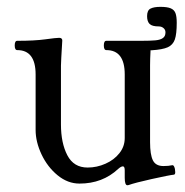

<svg xmlns="http://www.w3.org/2000/svg" viewBox="-20 -530 546 566"><path d="M488.8 -43Q491.2 -43 492.9 -39.8Q494.6 -36.6 495.6 -32.2Q496.6 -25.4 496.6 -22.5Q496.6 -15.6 492.7 -15.1Q479 -13.7 426.3 -2Q377.9 8.8 358.9 15.6Q357.9 16.1 355.5 16.1Q347.7 16.1 347.7 -5.9V-27.8Q347.7 -39.6 342.3 -39.6Q336.9 -39.6 328.6 -32.2Q282.2 11.2 214.4 11.2Q179.7 11.2 149.9 -13.2Q120.1 -37.6 102.5 -74.7Q85 -111.8 85 -147V-310.5Q85 -382.3 30.8 -382.3Q23.4 -382.3 23.4 -396Q23.4 -409.7 30.8 -409.7Q82 -409.7 113.8 -414.1Q145.5 -418.5 154.3 -418.5Q163.6 -418.5 163.6 -410.6Q159.7 -346.7 159.7 -336.4V-163.1Q159.7 -108.4 178.5 -72.3Q197.3 -36.1 238.3 -36.1Q265.6 -36.1 291 -47.4Q316.4 -58.6 332 -78.4Q347.7 -98.1 347.7 -123V-310.5Q347.7 -382.3 293.5 -382.3Q286.1 -382.3 286.1 -396Q286.1 -409.7 293.5 -409.7H396Q423.8 -409.7 438.5 -411.1Q453.1 -412.6 460.4 -418Q467.8 -423.3 467.8 -434.6Q467.8 -442.4 461.9 -447.3Q456.1 -452.1 448.2 -452.1Q428.2 -452.1 420.9 -459.5Q413.6 -466.8 413.6 -482.4Q413.6 -499.5 423.6 -504.6Q433.6 -509.8 453.1 -509.8Q473.1 -509.8 483.4 -505.4Q493.7 -501 497.3 -491.2Q501 -481.4 501 -462.9Q501 -429.7 495.4 -413.6Q489.7 -397.5 474.4 -390.6Q459 -383.8 427.2 -381.8H423.8Q422.4 -355.5 422.4 -337.4V-110.8Q422.4 -74.2 430.7 -57.4Q439 -40.5 461.9 -40.5Q477.1 -40.5 487.8 -43Z"/></svg>

Font: JuniusX
Style: Regular
Weight: 400
Designer: Peter S. Baker
Foundry: Briery Creek Software
Version: Version 1.004